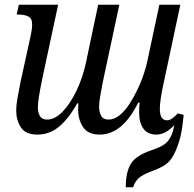

<svg xmlns="http://www.w3.org/2000/svg" viewBox="-20 -556 815 806"><path d="M137 9Q87 9 67.5 -21.5Q48 -52 48 -92Q48 -114 53.5 -145Q59 -176 66 -211L110 -412Q115 -437 115 -453Q115 -479 98.5 -487Q82 -495 58 -495H50L59 -536H224L158 -228Q148 -179 143.5 -151Q139 -123 139 -104Q139 -84 147.5 -69Q156 -54 178 -54Q211 -54 243.5 -88Q276 -122 301.5 -176Q327 -230 340 -289L392 -536H481L418 -242Q414 -224 409 -198.5Q404 -173 400 -148.5Q396 -124 396 -108Q396 -86 404.5 -70Q413 -54 435 -54Q460 -54 482.5 -72.5Q505 -91 524 -120.5Q543 -150 558.5 -183Q574 -216 584 -246.5Q594 -277 598 -297L649 -536H737L665 -198Q659 -170 655 -143.5Q651 -117 651 -98Q651 -51 681 -51Q701 -51 726 -80L751 -74Q749 -49 743.5 -13Q738 23 726 55Q712 96 692.5 119Q673 142 624 160Q577 177 561 193Q545 209 539 230H508Q508 165 530 130.5Q552 96 615 75Q650 63 667 52Q684 41 695 21Q701 10 705 -2.5Q709 -15 711 -30Q674 9 637 9Q600 9 582 -16Q564 -41 564 -84Q564 -93 564.5 -104Q565 -115 566 -125H560Q494 9 398 9Q350 9 329 -22Q308 -53 308 -97Q308 -110 309 -122H304Q267 -56 227 -23.5Q187 9 137 9Z"/></svg>

Font: Noto Serif Condensed
Style: Italic
Weight: 400
Width: 3
Italic angle: -12°
Designer: Monotype Design Team
Foundry: Monotype Imaging Inc.
Version: Version 2.014; ttfautohint (v1.8.4.7-5d5b)